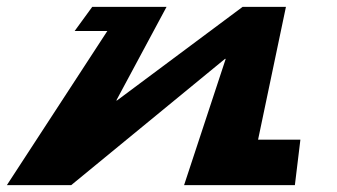

<svg xmlns="http://www.w3.org/2000/svg" viewBox="-45 -540 980 558"><path d="M490 -2H677H812L828 -134H705L786 -520H660L295 -248H293L439 -520H313H223L172 -450H267L-25 -2H162L609 -369H611Z"/></svg>

Font: Hussar Milosc
Style: Bold
Weight: 700
Foundry: Cannot Into Space Fonts
Version: Version 1.02